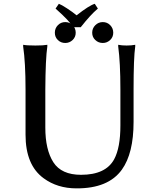

<svg xmlns="http://www.w3.org/2000/svg" viewBox="-20 -986 835 1024"><path d="M103.5 -738.3V-747.1Q123 -743.2 168.9 -743.2Q211.9 -743.2 232.4 -747.1V-738.3Q222.7 -672.9 221.7 -508.8V-305.7Q221.7 -187.5 264.6 -120.6Q307.6 -53.7 412.1 -53.7Q543.9 -53.7 588.9 -136.7Q622.1 -198.2 622.1 -316.4V-508.8Q622.1 -652.3 610.4 -738.3V-747.1Q629.9 -743.2 655.3 -743.2Q680.7 -743.2 701.2 -747.1V-738.3Q692.4 -678.7 692.4 -508.8V-335.9Q692.4 -168 629.9 -81.1Q557.6 19.5 387.7 18.6Q286.1 18.6 212.9 -35.2Q116.2 -105.5 116.2 -267.6V-508.8Q116.2 -652.3 103.5 -738.3ZM272.5 -811.5Q272.5 -835 288.6 -851.6Q304.7 -868.2 328.1 -868.2Q351.6 -868.2 367.7 -851.6Q383.8 -835 383.8 -811.5Q383.8 -788.1 367.2 -772.5Q350.6 -756.8 328.1 -756.8Q304.7 -756.8 288.6 -772.5Q272.5 -788.1 272.5 -811.5ZM276.4 -940.4 293.9 -965.8Q307.6 -960.9 337.4 -941.4Q367.2 -921.9 388.7 -904.3Q454.1 -956.1 485.4 -965.8L502 -940.4L500 -938.5Q462.9 -907.2 412.1 -842.8L411.1 -840.8H369.1Q353.5 -872.1 278.3 -938.5ZM471.7 -811.5Q471.7 -835 488.3 -851.6Q504.9 -868.2 528.3 -868.2Q551.8 -868.2 567.9 -851.6Q584 -835 584 -811.5Q584 -788.1 567.4 -772.5Q550.8 -756.8 528.3 -756.8Q504.9 -756.8 488.3 -772.5Q471.7 -788.1 471.7 -811.5Z"/></svg>

Font: GenEi LateMin P v2
Style: Medium
Weight: 500
Designer: o_tamon (Modified)
Foundry: o_tamon / Adobe Systems Incorporated / FONT 910 / Philipp H. Poll
Version: Version 2.1;Original Version 1.004